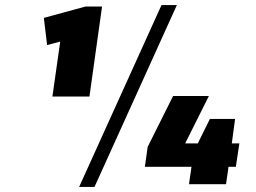

<svg xmlns="http://www.w3.org/2000/svg" viewBox="-20 -731 1016 762"><path d="M335 -348H188L219 -566L167 -552L154 -660L319 -705H385ZM621 -711H682L355 11H294ZM566 -148 667 -350H809L715 -162H765L813 -259H913L900 -162H930L916 -69H887L877 0H730L740 -69H555Z"/></svg>

Font: Pathway Extreme 8pt Thin 12pt ExtraBold
Style: Italic
Weight: 800
Italic angle: -8°
Version: Version 1.001;gftools[0.9.26]